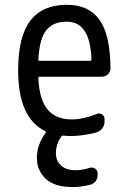

<svg xmlns="http://www.w3.org/2000/svg" viewBox="-20 -550 540 790"><path d="M254.9 -460.9Q199.2 -460.9 170.9 -426.3Q142.6 -391.6 137.7 -305.7Q137.7 -299.8 142.6 -299.8H350.6Q355.5 -299.8 356.4 -304.7Q351.6 -460.9 254.9 -460.9ZM166 -10.7Q54.7 -64.5 54.7 -259.8Q54.7 -400.4 105 -465.3Q155.3 -530.3 254.9 -530.3Q344.7 -530.3 389.2 -468.8Q433.6 -407.2 434.6 -268.6Q434.6 -253.9 423.8 -244.1Q413.1 -234.4 398.4 -234.4H142.6Q137.7 -234.4 137.7 -227.5Q142.6 -137.7 176.8 -98.1Q210.9 -58.6 275.4 -58.6Q322.3 -58.6 377.9 -81.1Q388.7 -85.9 399.4 -79.6Q410.2 -73.2 410.2 -59.6V-49.8Q410.2 -34.2 400.4 -21.5Q390.6 -8.8 376 -4.9Q319.3 9.8 269.5 9.8Q258.8 9.8 239.3 7.8Q236.3 7.8 232.4 11.7Q210 43 210 80.1Q210 112.3 231.4 131.3Q252.9 150.4 290 150.4Q319.3 150.4 348.6 140.6Q360.4 136.7 371.1 143.6Q381.8 150.4 381.8 163.1V166Q381.8 203.1 348.6 210.9Q308.6 219.7 280.3 219.7Q204.1 219.7 168 185.5Q131.8 151.4 131.8 99.6Q131.8 44.9 168 -3.9Q169.9 -4.9 168.9 -7.3Q168 -9.8 166 -10.7Z"/></svg>

Font: Rounded-L Mgen+ 2m regular
Style: Regular
Weight: 400
Designer: [Source Han Sans]
Ryoko NISHIZUKA  (kana & ideographs); Paul D. Hunt (Latin, Greek & Cyrillic); Wenlong ZHANG  (bopomofo
Version: Version 1.059.20150602